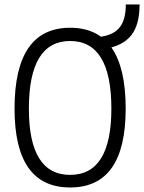

<svg xmlns="http://www.w3.org/2000/svg" viewBox="-20 -827 643 857"><path d="M293 9.8Q44.9 9.8 44.9 -341.8Q44.9 -703.1 293 -703.1Q541 -703.1 541 -341.8Q541 9.8 293 9.8ZM293 -46.4Q477.1 -46.4 477.1 -341.8Q477.1 -644 293 -644Q108.9 -644 108.9 -341.8Q108.9 -46.4 293 -46.4ZM421.4 -604.5 406.7 -659.2 436 -664.1Q490.7 -673.3 516.1 -707.3Q541.5 -741.2 541.5 -807.1H603Q603 -716.8 566.2 -669.9Q529.3 -623 450.7 -609.4Z"/></svg>

Font: Caskaydia Cove Light
Style: Regular
Weight: 300
Monospace: yes
Designer: Aaron Bell
Foundry: Saja Typeworks
Version: Version 4.300; ttfautohint (v1.8.3)